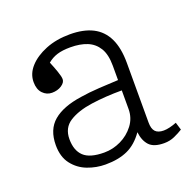

<svg xmlns="http://www.w3.org/2000/svg" viewBox="-79 -823 548 542"><g transform="rotate(-20 195.0 -552.0)"><path d="M152 -362Q124 -362 98 -372Q72 -382 55 -404Q38 -426 38 -461Q38 -508 67 -532.5Q96 -557 152 -565Q176 -569 208.5 -571Q241 -573 266 -574V-617Q266 -651 254 -670.5Q242 -690 221 -698.5Q200 -707 171 -707Q147 -707 131 -702Q115 -697 102 -686Q108 -672 114 -655Q120 -638 120 -630Q120 -620 108 -612Q96 -604 79 -604Q63 -604 51.5 -616Q40 -628 40 -650Q40 -675 58.5 -695.5Q77 -716 109 -729Q141 -742 182 -742Q223 -742 250.5 -728Q278 -714 292 -685Q306 -656 306 -611V-432Q306 -413 314 -404.5Q322 -396 339 -396Q347 -396 357.5 -398.5Q368 -401 378 -405L385 -382Q374 -375 359.5 -368.5Q345 -362 328 -362Q297 -362 283.5 -376.5Q270 -391 267 -417Q246 -387 218.5 -374.5Q191 -362 152 -362ZM160 -395Q186 -395 210 -406.5Q234 -418 250 -439Q266 -460 266 -487V-543Q217 -543 174.5 -537Q132 -531 106 -514.5Q80 -498 80 -464Q80 -430 98.5 -412.5Q117 -395 160 -395Z"/></g></svg>

Font: Literata ExtraLight
Style: Regular
Weight: 250
Designer: Latin by Veronika Burian and Jose Scaglione. Greek by Irene Vlachou. Cyrillic by Vera Evstafieva.
Foundry: TypeTogether
Version: Version 3.103;gftools[0.9.29]